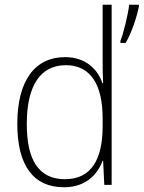

<svg xmlns="http://www.w3.org/2000/svg" viewBox="-20 -780 606 810"><path d="M250 10C341 10 391 -43 413 -102H415L420 0H451V-760H413V-530C413 -498 413 -464 415 -429H412C392 -489 340 -539 255 -539C127 -539 53 -440 53 -257C53 -83 120 10 250 10ZM566 -752V-760H525C521 -722 500 -635 488 -608V-599H510C535 -640 557 -708 566 -752ZM254 -24C143 -24 93 -105 93 -257C93 -420 151 -505 258 -505C362 -505 413 -423 413 -281V-248C413 -107 365 -24 254 -24Z"/></svg>

Font: Noto Sans Devanagari UI SemiCondensed ExtraLight
Style: Regular
Weight: 200
Width: 4
Designer: Jelle Bosma - Monotype Design Team
Foundry: Monotype Imaging Inc.
Version: Version 2.004